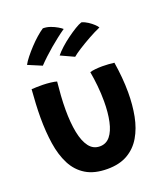

<svg xmlns="http://www.w3.org/2000/svg" viewBox="-149 -902 888 1031"><g transform="rotate(-20 294.5 -387.0)"><path d="M377 -492.5Q388 -496.5 408.2 -498.5Q428.5 -500.5 448 -500.5Q464 -500.5 483.8 -499.2Q503.5 -498 516 -496Q523 -452.5 527 -408.2Q531 -364 531 -321Q531 -249.5 518.8 -186.5Q506.5 -123.5 478.2 -75.2Q450 -27 403 0.2Q356 27.5 287 27.5Q212.5 27.5 164.5 -1.8Q116.5 -31 89.8 -83.2Q63 -135.5 52.5 -204.8Q42 -274 42 -354Q42 -393.5 44.2 -434Q46.5 -474.5 49.5 -514.5Q61 -515.5 79.8 -515.8Q98.5 -516 114 -516Q136 -515.5 157.8 -513Q179.5 -510.5 192.5 -506.5Q188.5 -469 185.8 -428.2Q183 -387.5 183 -347.5Q183 -274 194 -218.2Q205 -162.5 228.5 -131.5Q252 -100.5 290 -100.5Q326 -100.5 348.8 -128.5Q371.5 -156.5 382.2 -206.2Q393 -256 393 -321Q393 -365 388.5 -409.8Q384 -454.5 377 -492.5ZM218 -801Q240 -801 260.8 -793.5Q281.5 -786 298 -776.2Q314.5 -766.5 322 -759.5Q299.5 -744 276.8 -726.2Q254 -708.5 232 -689.8Q210 -671 189 -651.5Q168 -632 149.5 -612.5L71 -645.5Q80 -662.5 97.5 -684.5Q115 -706.5 136.2 -729.2Q157.5 -752 179.2 -771Q201 -790 218 -801ZM423.5 -760.5Q442 -755.5 459 -744.2Q476 -733 488.5 -721.2Q501 -709.5 505 -701.5Q473 -687.5 438 -668Q403 -648.5 373.5 -629.8Q344 -611 329 -598L253 -633Q266.5 -650 288.8 -670.2Q311 -690.5 336.8 -709.2Q362.5 -728 385.5 -742Q408.5 -756 423.5 -760.5Z"/></g></svg>

Font: Grandstander Thin SemiBold
Style: Regular
Weight: 600
Version: Version 1.200